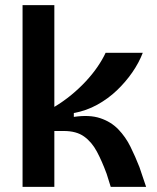

<svg xmlns="http://www.w3.org/2000/svg" viewBox="-20 -729 611 749"><path d="M68 0V-709H192V-312Q227 -333 258 -358.5Q289 -384 315 -412Q341 -440 360.5 -468.5Q380 -497 392 -523H537Q522 -484 496 -446.5Q470 -409 436 -376.5Q402 -344 359.5 -320.5Q317 -297 268 -288V-273Q329 -282 371 -268Q413 -254 441.5 -224.5Q470 -195 489 -156.5Q508 -118 524 -77L550 0H412L396 -51Q378 -100 358 -137.5Q338 -175 308 -196.5Q278 -218 229 -218H192V0Z"/></svg>

Font: Bricolage Grotesque SemiBold
Style: Regular
Weight: 600
Designer: Mathieu Triay
Foundry: Atelier Triay
Version: Version 1.000;gftools[0.9.30]